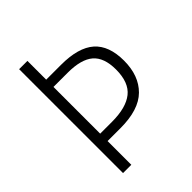

<svg xmlns="http://www.w3.org/2000/svg" viewBox="-204 -824 933 933"><g transform="rotate(-45 263.0 -357.0)"><path d="M481 -383Q481 -280 422 -221.5Q363 -163 236 -163H148V0H91V-714H148V-585H250Q369 -585 425 -535.5Q481 -486 481 -383ZM229 -214Q326 -214 374.5 -252.5Q423 -291 423 -380Q423 -462 380.5 -498.5Q338 -535 245 -535H148V-214Z"/></g></svg>

Font: Noto Sans Thai Looped SemiCondensed Light
Style: Regular
Weight: 300
Width: 4
Designer: Sasikarn Vongin, Ben Mitchell
Foundry: The Fontpad Ltd
Version: Version 1.001; ttfautohint (v1.8.4.7-5d5b)